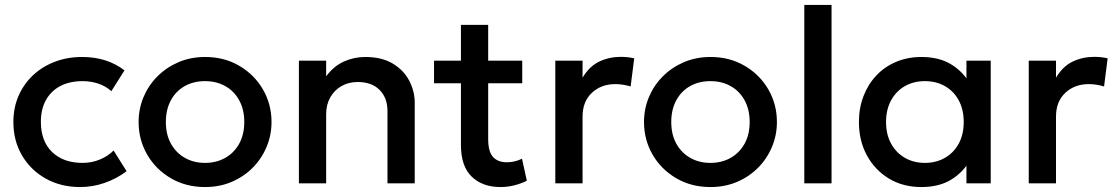

<svg xmlns="http://www.w3.org/2000/svg" viewBox="-20 -740 4506 775"><path d="M303.5 15Q225.5 15 164.5 -19.2Q103.5 -53.5 68.8 -112.8Q34 -172 34 -247.5Q34 -304.5 54.5 -352.2Q75 -400 112.5 -435.5Q150 -471 200.8 -490.5Q251.5 -510 311 -510Q361 -510 403.8 -496.8Q446.5 -483.5 482.5 -456L429.5 -372Q406.5 -392.5 376.8 -402.5Q347 -412.5 313.5 -412.5Q261.5 -412.5 224 -393Q186.5 -373.5 165.8 -336.8Q145 -300 145 -248Q145 -170.5 190.2 -126.5Q235.5 -82.5 313.5 -82.5Q350.5 -82.5 383.5 -96.2Q416.5 -110 438.5 -132.5L491 -49Q451.5 -19 403 -2Q354.5 15 303.5 15Z M807.5 15Q730 15 669.2 -20.8Q608.5 -56.5 574 -116.2Q539.5 -176 539.5 -247.5Q539.5 -300.5 559.2 -347.8Q579 -395 615.2 -431.5Q651.5 -468 700.5 -489Q749.5 -510 808 -510Q885.5 -510 946.2 -474.2Q1007 -438.5 1041.5 -378.8Q1076 -319 1076 -247.5Q1076 -195 1056.2 -147.5Q1036.5 -100 1000.5 -63.5Q964.5 -27 915.5 -6Q866.5 15 807.5 15ZM807.5 -82.5Q853.5 -82.5 889.2 -102.8Q925 -123 945.5 -160Q966 -197 966 -247.5Q966 -298 945.5 -335.2Q925 -372.5 889.2 -392.5Q853.5 -412.5 807.5 -412.5Q761.5 -412.5 725.8 -392.5Q690 -372.5 669.8 -335.2Q649.5 -298 649.5 -247.5Q649.5 -197 670 -160Q690.5 -123 726.2 -102.8Q762 -82.5 807.5 -82.5Z M1186.5 0V-495H1296.5V-432Q1327.5 -473.5 1368.5 -491.8Q1409.5 -510 1453.5 -510Q1521.5 -510 1566 -483Q1610.5 -456 1632.2 -413.5Q1654 -371 1654 -326V0H1544V-292Q1544 -345 1512.2 -377Q1480.5 -409 1424 -409Q1387 -409 1358.2 -392.5Q1329.5 -376 1313 -346.8Q1296.5 -317.5 1296.5 -278.5V0Z M2000 15Q1927.5 15 1884 -27Q1840.5 -69 1840.5 -155.5V-639.5H1950.5V-495H2088V-404H1950.5V-179.5Q1950.5 -127.5 1970.2 -106.2Q1990 -85 2026 -85Q2043.5 -85 2059 -89Q2074.5 -93 2087 -99.5L2106.5 -10.5Q2085 0.5 2057.2 7.8Q2029.5 15 2000 15ZM1732 -404V-495H1855V-404Z M2221.5 0V-495H2331.5V-426.5Q2359.5 -473 2399.5 -491.8Q2439.5 -510.5 2485.5 -510.5Q2500.5 -510.5 2514 -509Q2527.5 -507.5 2540 -504.5L2525.5 -391Q2510.5 -395.5 2495 -398Q2479.5 -400.5 2464 -400.5Q2406.5 -400.5 2369 -365.2Q2331.5 -330 2331.5 -269.5V0Z M2847.5 15Q2770 15 2709.2 -20.8Q2648.5 -56.5 2614 -116.2Q2579.5 -176 2579.5 -247.5Q2579.5 -300.5 2599.2 -347.8Q2619 -395 2655.2 -431.5Q2691.5 -468 2740.5 -489Q2789.5 -510 2848 -510Q2925.5 -510 2986.2 -474.2Q3047 -438.5 3081.5 -378.8Q3116 -319 3116 -247.5Q3116 -195 3096.2 -147.5Q3076.5 -100 3040.5 -63.5Q3004.5 -27 2955.5 -6Q2906.5 15 2847.5 15ZM2847.5 -82.5Q2893.5 -82.5 2929.2 -102.8Q2965 -123 2985.5 -160Q3006 -197 3006 -247.5Q3006 -298 2985.5 -335.2Q2965 -372.5 2929.2 -392.5Q2893.5 -412.5 2847.5 -412.5Q2801.5 -412.5 2765.8 -392.5Q2730 -372.5 2709.8 -335.2Q2689.5 -298 2689.5 -247.5Q2689.5 -197 2710 -160Q2730.5 -123 2766.2 -102.8Q2802 -82.5 2847.5 -82.5Z M3226.5 0V-720H3336.5V0Z M3699 15Q3625 15 3568.2 -19.2Q3511.5 -53.5 3479.2 -112.8Q3447 -172 3447 -247.5Q3447 -304 3465.5 -352Q3484 -400 3517.5 -435.5Q3551 -471 3597.5 -490.5Q3644 -510 3699 -510Q3772 -510 3821.2 -479Q3870.5 -448 3896.5 -399L3881 -375.5V-495H3979V0H3881V-119.5L3896.5 -96Q3870.5 -47 3821.2 -16Q3772 15 3699 15ZM3713.5 -82.5Q3758.5 -82.5 3794 -102.8Q3829.5 -123 3849.8 -160Q3870 -197 3870 -247.5Q3870 -298 3849.8 -335.2Q3829.5 -372.5 3794 -392.5Q3758.5 -412.5 3713.5 -412.5Q3668 -412.5 3632.8 -392.5Q3597.5 -372.5 3577 -335.2Q3556.5 -298 3556.5 -247.5Q3556.5 -197 3577 -160Q3597.5 -123 3632.8 -102.8Q3668 -82.5 3713.5 -82.5Z M4132.5 0V-495H4242.5V-426.5Q4270.5 -473 4310.5 -491.8Q4350.5 -510.5 4396.5 -510.5Q4411.5 -510.5 4425 -509Q4438.5 -507.5 4451 -504.5L4436.5 -391Q4421.5 -395.5 4406 -398Q4390.5 -400.5 4375 -400.5Q4317.5 -400.5 4280 -365.2Q4242.5 -330 4242.5 -269.5V0Z"/></svg>

Font: Geologica Thin Cursive
Style: Regular
Weight: 400
Version: Version 1.010;gftools[0.9.28]